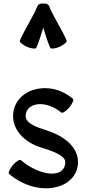

<svg xmlns="http://www.w3.org/2000/svg" viewBox="-20 -1049 492 1083"><path d="M185 -780C201 -816 212 -855 224 -893C236 -855 247 -816 263 -780C266 -772 290 -774 316 -785C341 -797 359 -812 356 -820C327 -887 285 -947 257 -1014C252 -1026 238 -1031 224 -1029C210 -1031 196 -1026 191 -1014C163 -947 121 -887 92 -820C89 -812 107 -797 132 -785C158 -774 182 -772 185 -780ZM31 -68C198 72 417 18 420 -133C421 -226 332 -286 239 -315C186 -332 122 -353 125 -398C129 -473 240 -486 326 -414C333 -409 353 -422 371 -443C389 -465 398 -487 391 -492C255 -607 61 -545 54 -402C49 -314 122 -245 209 -218C270 -199 350 -173 348 -134C347 -42 210 -51 97 -146C90 -151 70 -138 52 -117C34 -95 25 -73 31 -68Z"/></svg>

Font: Nupuram Condensed Medium
Style: Regular
Weight: 500
Width: 3
Designer: Santhosh Thottingal (santhosh.thottingal@gmail.com)
Foundry: SMC
Version: Version 1.000